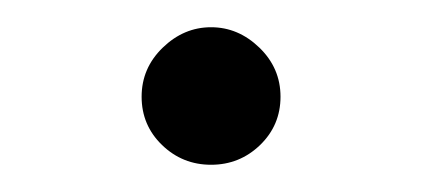

<svg xmlns="http://www.w3.org/2000/svg" viewBox="-20 -431 310 141"><path d="M171 -324.5Q156 -310 135 -310Q114 -310 99 -324.5Q84 -339 84 -360Q84 -381 99.5 -396Q115 -411 135 -411Q155 -411 170.5 -396Q186 -381 186 -360Q186 -339 171 -324.5Z"/></svg>

Font: Oakes Grotesk Medium
Style: Italic
Weight: 500
Italic angle: -8°
Designer: Samuel Oakes
Foundry: Samuel Oakes
Version: Version 1.000;PS 001.000;hotconv 1.0.88;makeotf.lib2.5.64775